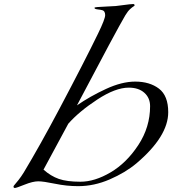

<svg xmlns="http://www.w3.org/2000/svg" viewBox="-20 -911 855 953"><path d="M379 -9Q450 -9 529 -55.5Q608 -102 666.5 -191Q725 -280 725 -384Q725 -425 696.5 -450.5Q668 -476 619 -476Q553 -476 463 -417Q373 -358 319 -297L196 -69Q232 -37 272 -23Q312 -9 379 -9ZM368 13Q311 13 253 1Q195 -11 170 -11Q143 -11 102 5.5Q61 22 54 22Q47 22 47 15Q47 12 53 5.5Q59 -1 72 -17.5Q85 -34 98 -55Q178 -188 276 -373Q399 -605 467 -745Q502 -817 502 -836Q502 -858 485 -861Q482 -862 478 -862.5Q474 -863 470.5 -863.5Q467 -864 463.5 -864.5Q460 -865 457.5 -865.5Q455 -866 453 -867Q451 -868 450 -869Q449 -870 449 -872Q449 -875 463.5 -876Q478 -877 507.5 -878.5Q537 -880 554 -881Q571 -883 590 -885.5Q609 -888 621.5 -889.5Q634 -891 641 -891Q648 -891 648 -884Q648 -882 642.5 -879Q637 -876 625.5 -865.5Q614 -855 602 -835Q561 -766 362 -388Q427 -433 506 -469.5Q585 -506 651 -506Q723 -506 769 -471Q815 -436 815 -354Q815 -234 657 -100Q602 -54 524.5 -20.5Q447 13 368 13Z"/></svg>

Font: Miama Nueva
Style: Medium
Weight: 400
Italic angle: -28°
Version: Version 1.0